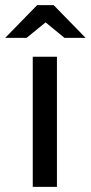

<svg xmlns="http://www.w3.org/2000/svg" viewBox="-69 -725 352 745"><path d="M58.1 0V-504.9H151.9V0ZM75.2 -705.1H139.2L263.2 -578.1H181.2L107.9 -638.2L34.2 -578.1H-48.8Z"/></svg>

Font: LT Superior Med
Style: Regular
Weight: 500
Designer: Daniel Lyons
Foundry: LyonsType
Version: Version 1.000